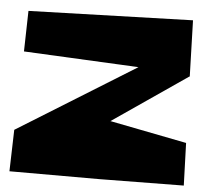

<svg xmlns="http://www.w3.org/2000/svg" viewBox="-51 -786 875 810"><g transform="rotate(5 386.5 -381.0)"><path d="M756 -34ZM522 -515 35 -539 39 -711 734 -732Q734 -718 737 -630Q740 -542 741 -495L740 -494H739L424 -278L750 -214L756 -34L398 -30H18L23 -206Z"/></g></svg>

Font: LONDON PRESLEY
Style: Regular
Weight: 400
Version: Version 001.000